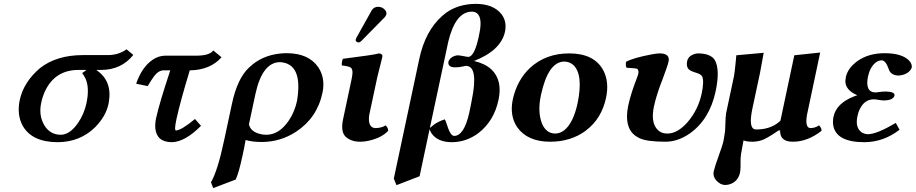

<svg xmlns="http://www.w3.org/2000/svg" viewBox="-20 -718 4703 986"><path d="M291.5 -25.9Q339.4 -25.9 382.3 -88.9Q411.6 -132.8 423.8 -187Q441.4 -269 417.5 -317.9Q410.6 -331.1 401.9 -342.8Q422.4 -356 423.3 -358.9H383.3Q261.2 -358.9 210 -247.1Q197.8 -219.7 191.4 -189Q177.7 -124.5 208.5 -73.2Q237.8 -26.4 291.5 -25.9ZM186.5 -369.1Q271 -434.6 404.3 -435.1H534.7Q589.4 -435.5 629.9 -464.8L664.6 -436Q603.5 -359.4 500.5 -358.9H474.1Q557.1 -303.7 539.1 -194.8Q538.1 -189 537.1 -184.1Q523.9 -121.1 469.2 -65.4Q392.1 11.2 277.3 12.2Q143.1 12.2 95.7 -73.7Q65.9 -129.4 81.5 -205.1Q102.1 -297.9 186.5 -369.1Z M827.6 -432.1H991.7Q1057.1 -433.1 1075.2 -459L1117.7 -423.8Q1059.6 -358.9 958.5 -356.9H954.6Q905.8 -196.3 886.7 -108.9Q873.5 -47.9 883.8 -47.9Q911.6 -49.3 981.4 -106.9L1012.2 -71.8Q930.7 10.3 863.3 12.2Q785.6 12.2 777.8 -57.6Q775.4 -82 781.7 -111.8Q798.3 -188 854.5 -356.9H821.8Q794.4 -356.9 772 -327.6Q760.7 -312.5 738.3 -275.9L679.2 -288.1Q708.5 -373.5 764.6 -411.6Q794.9 -431.6 827.6 -432.1Z M1505.4 -200.2Q1537.1 -391.6 1418.5 -398.9Q1327.1 -398.9 1291.5 -234.4Q1291 -232.4 1291 -231.9L1258.3 -79.1Q1268.6 -37.6 1325.7 -27.8Q1336.9 -25.9 1347.2 -25.9Q1413.6 -25.9 1462.9 -98.6Q1493.2 -143.1 1505.4 -200.2ZM1190.4 204.1 1074.7 248 1063.5 217.8Q1097.7 159.7 1130.9 2.9L1171.4 -186Q1198.7 -314 1257.8 -370.1Q1265.1 -377 1275.9 -386.2Q1343.3 -440.9 1442.4 -444.8Q1447.8 -444.8 1453.1 -444.8Q1565.4 -444.8 1615.2 -371.6Q1651.4 -316.4 1636.2 -242.2Q1608.9 -112.8 1500.5 -41.5Q1420.4 10.7 1325.2 11.2Q1275.9 11.2 1241.2 1Q1240.2 6.3 1238.3 17.6Q1236.3 30.3 1234.9 36.1V37.1L1234.4 38.1V39.1V40L1233.9 41V42L1233.4 43V43.9L1232.9 44.9V45.9V46.9L1232.4 47.9V48.8L1231.9 49.8V50.8L1231.4 51.8V52.7L1231 54.2V55.2V56.2L1230.5 57.1V58.1L1230 59.1V60.1L1229.5 61.5V62.5L1229 63.5V64.5L1228.5 65.4V66.4L1228 67.9V68.8V69.8L1227.5 70.8V71.8L1227.1 72.8V74.2L1226.6 75.2V76.2L1226.1 77.1V78.1L1225.6 79.1V80.6V81.5L1225.1 82.5V83.5L1224.6 84.5V85.4L1224.1 86.9Q1206.5 169.4 1190.4 204.1Z M1921.4 -683.1Q1945.8 -683.1 1960 -663.6Q1965.8 -653.8 1964.4 -645Q1961.4 -635.7 1956.1 -629.9L1835.9 -507.8Q1828.1 -500.5 1823.2 -500Q1810.1 -500 1806.6 -510.3Q1806.2 -512.7 1806.6 -514.2Q1808.1 -520 1809.6 -522.9L1889.6 -666Q1900.4 -682.6 1921.4 -683.1ZM1876 -127Q1867.7 -64.5 1905.8 -60.1Q1939.5 -60.5 1960.9 -74.2Q1975.1 -58.1 1973.1 -45.9Q1939.5 -9.8 1872.6 4.9Q1850.6 9.8 1830.1 9.8Q1782.7 9.8 1755.4 -15.6Q1753.9 -17.1 1752.9 -18.1Q1729 -44.4 1741.7 -105L1786.1 -314Q1796.4 -361.3 1780.3 -371.6Q1769 -378.4 1735.4 -381.8Q1733.9 -399.4 1740.7 -416Q1897.5 -436 1918.5 -441.9Q1922.4 -442.9 1924.8 -443.8Q1946.3 -442.4 1943.8 -426.8Q1943.4 -425.3 1917.5 -321.3Z M2278.8 -488.8 2187.5 -61Q2187.5 -61 2211.4 -80.1Q2236.8 -96.7 2264.2 -105Q2268.1 -100.6 2281.7 -58.6Q2295.4 -21 2312 -20Q2363.3 -20 2390.1 -140.1Q2393.1 -153.3 2397.9 -178.2Q2401.4 -194.3 2402.3 -201.2Q2439 -378.9 2372.6 -379.9Q2369.1 -379.9 2359.9 -377.4Q2336.4 -371.6 2317.9 -372.1Q2279.3 -372.1 2282.7 -400.4Q2283.2 -402.8 2283.7 -403.8Q2295.9 -430.2 2331.1 -434.1Q2337.4 -434.1 2374.5 -427.2Q2380.4 -426.3 2384.3 -425.8Q2416.5 -425.8 2439 -531.7Q2439.5 -533.7 2439.9 -537.6Q2440.9 -542.5 2441.4 -543.9Q2461.9 -640.1 2418.5 -655.8Q2411.1 -658.2 2403.8 -658.2Q2319.3 -658.2 2282.2 -504.4Q2280.3 -496.1 2278.8 -488.8ZM2002.4 199.2 2133.3 -416Q2164.1 -560.1 2252 -637.2Q2262.2 -646 2272 -653.3Q2335 -697.3 2421.9 -698.2Q2512.7 -698.2 2554.7 -646Q2584.5 -607.4 2573.2 -554.2Q2551.8 -459 2414.6 -404.8Q2523.4 -379.4 2542.5 -290.5Q2550.3 -252 2540 -205.1Q2517.1 -96.2 2436.5 -34.2Q2375 11.7 2300.3 12.2Q2228.5 12.2 2196.8 -32.2Q2189.5 -43 2186 -54.2L2134.8 187L2016.1 232.9Z M2877.4 -401.9Q2794.4 -400.4 2757.8 -229Q2739.3 -142.1 2764.2 -81.5Q2785.6 -33.2 2830.1 -32.2Q2883.3 -32.2 2918.5 -103.5Q2935.1 -137.7 2945.3 -184.1Q2977.1 -334 2924.3 -384.3Q2904.8 -401.4 2877.4 -401.9ZM2613.3 -207Q2635.3 -307.1 2702.6 -370.1Q2783.7 -443.8 2902.8 -443.8Q3032.2 -443.8 3078.6 -356Q3109.4 -296.9 3092.3 -215.8Q3069.8 -109.4 2990.2 -48.8Q2988.8 -47.9 2988.3 -46.9Q2911.6 9.8 2805.2 9.8Q2689 9.8 2636.2 -64.5Q2596.2 -123.5 2613.3 -207Z M3655.3 -250Q3624.5 -105 3522.5 -32.7Q3461.9 9.3 3398.9 9.8Q3301.8 9.8 3264.2 -8.3Q3252.4 -14.2 3242.7 -21Q3183.6 -64.9 3206.1 -174.8Q3216.8 -225.6 3240.7 -291Q3244.1 -301.8 3250.5 -316.9Q3256.8 -333 3258.3 -340.8Q3261.2 -357.9 3251.5 -365.2Q3246.6 -367.2 3197.8 -370.1Q3191.4 -381.3 3195.3 -400.9Q3232.4 -420.9 3327.6 -439Q3354.5 -443.8 3367.2 -443.8Q3414.1 -443.8 3414.6 -412.6Q3414.6 -405.8 3412.6 -398.9Q3409.2 -382.3 3379.9 -303.7Q3378.4 -299.8 3377 -296.9Q3350.6 -228 3338.4 -171.9Q3320.3 -87.4 3358.4 -50.3Q3377 -31.7 3407.7 -32.2Q3459 -32.2 3510.3 -89.8Q3512.2 -91.8 3512.7 -92.8Q3565.9 -155.8 3583.5 -237.8Q3596.7 -301.8 3585.9 -325.2Q3579.1 -337.9 3552.2 -345.2Q3526.4 -353 3516.1 -362.8Q3503.4 -377.4 3508.8 -403.8Q3514.2 -429.2 3543.9 -439.9Q3555.2 -443.8 3566.4 -443.8Q3629.4 -442.9 3650.4 -410.2Q3678.7 -361.3 3655.3 -250Z M3986.3 -48.3 3978 -47.9Q3916.5 -5.4 3889.6 2.9Q3867.2 9.8 3842.8 9.8Q3813 9.3 3798.3 2.9Q3796.4 14.2 3792 37.1Q3783.7 77.6 3783.2 96.2Q3784.2 147.9 3780.3 168Q3770 215.8 3725.1 229Q3713.9 231.9 3703.6 231.9Q3679.7 231.9 3658.2 208.5Q3640.1 187.5 3645 163.1Q3650.9 136.7 3667.5 91.8Q3691.4 26.4 3695.8 3.9Q3697.8 -4.4 3700.2 -22.9Q3702.1 -38.1 3703.6 -45.9Q3704.6 -56.2 3705.1 -81.1Q3706.1 -121.6 3709 -137.2L3748.5 -323.2Q3751 -334.5 3754.2 -362.1Q3757.3 -389.6 3759.3 -411.6L3761.2 -434.1L3901.9 -446.8Q3901.9 -445.8 3882.8 -342.8L3843.8 -160.2Q3822.8 -61 3856.9 -53.7Q3860.8 -53.2 3864.3 -53.2Q3931.6 -53.2 3976.1 -87.9Q3982.9 -93.3 3987.8 -98.1L4059.1 -434.1L4191.9 -448.2L4124 -127Q4113.3 -62 4141.6 -60.1Q4166 -60.5 4186.5 -74.2Q4200.7 -58.1 4198.7 -45.9Q4127 9.8 4051.8 9.8Q3985.8 9.8 3986.3 -44.9Q3986.3 -46.9 3986.3 -48.3Z M4383.3 -121.1Q4370.6 -62 4405.3 -38.1Q4419.4 -29.3 4437.5 -28.8Q4483.4 -29.3 4580.1 -86.9L4599.6 -51.8Q4517.6 11.7 4418.9 12.2Q4273.4 12.2 4258.8 -75.2Q4255.9 -95.7 4260.3 -118.2Q4274.9 -187.5 4365.2 -222.7Q4374 -226.1 4382.3 -229Q4321.3 -255.4 4321.3 -301.3Q4321.8 -311.5 4323.7 -321.8Q4333.5 -368.2 4383.8 -404.8Q4440.9 -444.8 4522.9 -444.8Q4612.3 -444.8 4649.4 -406.2Q4665 -388.7 4662.1 -370.1Q4646.5 -335 4596.7 -330.1Q4557.1 -330.1 4545.4 -358.9Q4544.4 -361.8 4543.9 -363.8Q4528.3 -406.7 4509.3 -408.2Q4476.1 -408.2 4452.6 -367.2Q4442.4 -348.1 4437.5 -325.2Q4421.4 -244.1 4476.1 -243.2Q4478 -243.2 4484.4 -244.1Q4510.3 -248 4528.3 -248Q4577.1 -247.1 4573.7 -227.1Q4566.4 -202.6 4517.6 -202.1Q4514.2 -202.1 4502.4 -203.6Q4494.1 -204.6 4491.2 -205.1Q4476.6 -208 4467.8 -208Q4415 -208 4390.6 -147Q4386.2 -134.3 4383.3 -121.1Z"/></svg>

Font: Linux Libertine Slanted O
Style: Bold Slanted
Weight: 700
Designer: Philipp H. Poll
Foundry: Philipp H. Poll
Version: Version 5.0.0